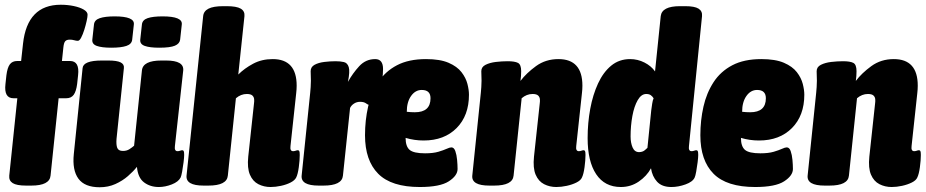

<svg xmlns="http://www.w3.org/2000/svg" viewBox="-20 -780 3901 809"><path d="M90 2Q50 2 33.5 -8.5Q17 -19 19 -40L53 -366H37Q-4 -366 3 -426L7 -463Q11 -495 21.5 -509Q32 -523 53 -523H69L77 -596Q95 -760 236 -760Q265 -760 291 -754.5Q317 -749 333 -739.5Q349 -730 349 -718Q349 -709 345 -691Q341 -673 335 -654Q329 -635 322 -621.5Q315 -608 308 -608Q301 -608 292.5 -610.5Q284 -613 274 -613Q261 -613 255 -606.5Q249 -600 247 -580L241 -523H275Q316 -523 309 -463L305 -426Q301 -395 290.5 -380.5Q280 -366 259 -366H227L193 -40Q189 2 112 2Z M400 9Q337 9 310.5 -27Q284 -63 291 -131L328 -493Q331 -525 409 -525H437Q473 -525 488.5 -517Q504 -509 502 -493L471 -195Q469 -170 474 -157Q479 -144 498 -144Q514 -144 525.5 -151.5Q537 -159 545 -166L578 -483Q582 -525 660 -525H680Q756 -525 752 -483L717 -165Q714 -143 728 -143Q734 -143 739 -145Q744 -147 748 -147Q752 -147 754 -143.5Q756 -140 756 -127Q756 -117 753.5 -96.5Q751 -76 747.5 -57Q744 -38 741 -32Q732 -14 704 -3Q676 8 649 8Q613 8 587 -11.5Q561 -31 557 -77Q542 -58 519 -38Q496 -18 466 -4.5Q436 9 400 9ZM651 -579Q611 -579 590 -586.5Q569 -594 571 -613L578 -677Q580 -696 602 -703.5Q624 -711 665 -711Q750 -711 746 -677L739 -613Q737 -596 717 -587.5Q697 -579 651 -579ZM449 -579Q409 -579 388 -586.5Q367 -594 369 -613L376 -677Q378 -696 400.5 -703.5Q423 -711 463 -711Q548 -711 544 -677L537 -613Q535 -594 512.5 -586.5Q490 -579 449 -579Z M1120 8Q1092 8 1068.5 -4Q1045 -16 1033 -44Q1021 -72 1026 -120L1050 -342Q1051 -349 1051 -352Q1051 -355 1051 -359Q1051 -370 1044 -377Q1037 -384 1020 -384Q995 -384 974 -366L940 -40Q936 2 858 2H838Q762 2 766 -40L836 -712Q838 -733 858.5 -743.5Q879 -754 921 -754H935Q977 -754 994.5 -743.5Q1012 -733 1010 -712L984 -466Q1010 -492 1046.5 -511.5Q1083 -531 1129 -531Q1230 -531 1230 -419Q1230 -412 1229.5 -403.5Q1229 -395 1228 -387L1204 -165Q1201 -143 1215 -143Q1221 -143 1226 -145Q1231 -147 1235 -147Q1239 -147 1241 -143.5Q1243 -140 1243 -127Q1243 -105 1239 -75.5Q1235 -46 1228 -32Q1222 -20 1204.5 -11Q1187 -2 1164 3Q1141 8 1120 8Z M1323 2Q1247 2 1251 -40L1287 -389Q1288 -397 1289 -413Q1290 -429 1290 -440Q1290 -450 1289.5 -459.5Q1289 -469 1289 -480Q1289 -498 1305.5 -507Q1322 -516 1346.5 -519Q1371 -522 1394 -522Q1414 -522 1429 -518.5Q1444 -515 1449.5 -497Q1455 -479 1446 -435Q1466 -471 1493.5 -501Q1521 -531 1561 -531Q1594 -531 1594 -489Q1594 -467 1590 -441Q1586 -415 1578.5 -391.5Q1571 -368 1562 -352.5Q1553 -337 1542 -337Q1532 -337 1523 -344Q1514 -351 1497 -351Q1483 -351 1471.5 -343.5Q1460 -336 1455 -325L1425 -40Q1421 2 1343 2Z M1749 8Q1629 8 1573.5 -48Q1518 -104 1518 -210Q1518 -273 1531 -330.5Q1544 -388 1573.5 -433.5Q1603 -479 1652.5 -505Q1702 -531 1775 -531Q1834 -531 1870 -515.5Q1906 -500 1924.5 -476Q1943 -452 1949.5 -426.5Q1956 -401 1956 -381Q1956 -293 1904 -240.5Q1852 -188 1765 -188Q1726 -188 1689 -199Q1689 -163 1706 -148.5Q1723 -134 1771 -134Q1805 -134 1827 -140.5Q1849 -147 1862 -153Q1875 -159 1882 -159Q1893 -159 1898.5 -143.5Q1904 -128 1906 -106.5Q1908 -85 1908 -68Q1908 -40 1871 -16Q1834 8 1749 8ZM1728 -307Q1794 -307 1794 -366Q1794 -401 1757 -401Q1730 -401 1712 -375.5Q1694 -350 1694 -309Q1702 -308 1711 -307.5Q1720 -307 1728 -307Z M2324 8Q2296 8 2272.5 -4Q2249 -16 2237 -44Q2225 -72 2230 -120L2254 -342Q2255 -349 2255 -352Q2255 -355 2255 -359Q2255 -370 2248 -377Q2241 -384 2224 -384Q2199 -384 2178 -366L2144 -40Q2140 2 2062 2H2042Q1966 2 1970 -40L2006 -389Q2007 -397 2008 -413Q2009 -429 2009 -440Q2009 -450 2008.5 -459.5Q2008 -469 2008 -480Q2008 -498 2026 -507Q2044 -516 2069.5 -519Q2095 -522 2119 -522Q2149 -522 2162.5 -515Q2176 -508 2176 -480Q2176 -459 2173 -439Q2198 -472 2238.5 -501.5Q2279 -531 2333 -531Q2434 -531 2434 -419Q2434 -412 2433.5 -403.5Q2433 -395 2432 -387L2408 -165Q2405 -143 2419 -143Q2425 -143 2430 -145Q2435 -147 2439 -147Q2443 -147 2445 -143.5Q2447 -140 2447 -127Q2447 -105 2443 -75.5Q2439 -46 2432 -32Q2427 -20 2409 -11Q2391 -2 2368 3Q2345 8 2324 8Z M2596 8Q2528 8 2492 -46Q2456 -100 2456 -198Q2456 -262 2467 -321.5Q2478 -381 2500 -428.5Q2522 -476 2555.5 -503.5Q2589 -531 2635 -531Q2667 -531 2695.5 -516.5Q2724 -502 2740 -479L2764 -712Q2769 -754 2845 -754H2867Q2907 -754 2923.5 -743.5Q2940 -733 2938 -712L2883 -165Q2880 -143 2894 -143Q2900 -143 2905 -145Q2910 -147 2914 -147Q2918 -147 2920 -143.5Q2922 -140 2922 -127Q2922 -117 2919.5 -96.5Q2917 -76 2913.5 -57Q2910 -38 2907 -32Q2899 -14 2868.5 -3Q2838 8 2809 8Q2769 8 2748.5 -14.5Q2728 -37 2723 -71Q2705 -38 2671.5 -15Q2638 8 2596 8ZM2673 -139Q2681 -139 2688.5 -142Q2696 -145 2708 -157L2724 -315Q2726 -329 2728 -343Q2730 -357 2734 -366Q2729 -374 2722 -379Q2715 -384 2703 -384Q2682 -384 2667 -358Q2652 -332 2644.5 -291Q2637 -250 2637 -205Q2637 -178 2645.5 -158.5Q2654 -139 2673 -139Z M3162 8Q3042 8 2986.5 -48Q2931 -104 2931 -210Q2931 -273 2944 -330.5Q2957 -388 2986.5 -433.5Q3016 -479 3065.5 -505Q3115 -531 3188 -531Q3247 -531 3283 -515.5Q3319 -500 3337.5 -476Q3356 -452 3362.5 -426.5Q3369 -401 3369 -381Q3369 -293 3317 -240.5Q3265 -188 3178 -188Q3139 -188 3102 -199Q3102 -163 3119 -148.5Q3136 -134 3184 -134Q3218 -134 3240 -140.5Q3262 -147 3275 -153Q3288 -159 3295 -159Q3306 -159 3311.5 -143.5Q3317 -128 3319 -106.5Q3321 -85 3321 -68Q3321 -40 3284 -16Q3247 8 3162 8ZM3141 -307Q3207 -307 3207 -366Q3207 -401 3170 -401Q3143 -401 3125 -375.5Q3107 -350 3107 -309Q3115 -308 3124 -307.5Q3133 -307 3141 -307Z M3737 8Q3709 8 3685.5 -4Q3662 -16 3650 -44Q3638 -72 3643 -120L3667 -342Q3668 -349 3668 -352Q3668 -355 3668 -359Q3668 -370 3661 -377Q3654 -384 3637 -384Q3612 -384 3591 -366L3557 -40Q3553 2 3475 2H3455Q3379 2 3383 -40L3419 -389Q3420 -397 3421 -413Q3422 -429 3422 -440Q3422 -450 3421.5 -459.5Q3421 -469 3421 -480Q3421 -498 3439 -507Q3457 -516 3482.5 -519Q3508 -522 3532 -522Q3562 -522 3575.5 -515Q3589 -508 3589 -480Q3589 -459 3586 -439Q3611 -472 3651.5 -501.5Q3692 -531 3746 -531Q3847 -531 3847 -419Q3847 -412 3846.5 -403.5Q3846 -395 3845 -387L3821 -165Q3818 -143 3832 -143Q3838 -143 3843 -145Q3848 -147 3852 -147Q3856 -147 3858 -143.5Q3860 -140 3860 -127Q3860 -105 3856 -75.5Q3852 -46 3845 -32Q3840 -20 3822 -11Q3804 -2 3781 3Q3758 8 3737 8Z"/></svg>

Font: Asap Condensed Condensed Black
Style: Italic
Weight: 900
Width: 3
Italic angle: -6°
Designer: Pablo Cosgaya
Foundry: Omnibus-Type
Version: Version 3.001; ttfautohint (v1.8.4.7-5d5b)